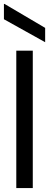

<svg xmlns="http://www.w3.org/2000/svg" viewBox="-31 -958 250 978"><path d="M52 0V-700H136V0ZM199 -743 -11 -860V-938H-8L199 -816Z"/></svg>

Font: DM Sans 9pt 36pt
Style: Regular
Weight: 400
Version: Version 4.004;gftools[0.9.30]